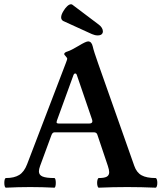

<svg xmlns="http://www.w3.org/2000/svg" viewBox="-24 -871 757 894"><path d="M-3.9 -19.5Q-3.9 -28.8 -2 -35.4Q0 -42 3.9 -42Q42 -42 65.2 -56.2Q88.4 -70.3 102.1 -106L283.2 -579.1Q289.1 -594.7 289.1 -597.7Q289.1 -601.1 281.7 -609.4Q274.9 -616.2 274.9 -619.1Q274.9 -627 291.5 -631.8Q307.1 -636.7 342.3 -657.7Q376 -678.2 386.2 -678.2Q402.3 -678.2 407.7 -655.3Q412.6 -632.8 433.1 -575.2L601.1 -99.1Q611.8 -67.9 635 -54.9Q658.2 -42 700.2 -42Q704.1 -42 706.3 -35.4Q708.5 -28.8 708.5 -19.5Q708.5 -10.3 706.3 -3.7Q704.1 2.9 700.2 2.9Q634.3 0 568.4 0Q502 0 436 2.9Q432.6 2.9 430.4 -3.9Q428.2 -10.7 428.2 -19.5Q428.2 -28.3 430.4 -35.2Q432.6 -42 436 -42Q461.9 -42 473.1 -48.3Q484.4 -54.7 484.4 -69.3Q484.4 -80.1 478 -99.1L429.2 -244.1Q425.8 -254.9 413.1 -254.9H230Q220.2 -254.9 215.3 -241.2L162.6 -98.1Q157.2 -83 157.2 -73.2Q157.2 -56.2 174.1 -49.1Q190.9 -42 229 -42Q232.4 -42 234.1 -35.4Q235.8 -28.8 235.8 -19.5Q235.8 -10.3 234.1 -3.7Q232.4 2.9 229 2.9Q172.4 0 116.7 0Q60.5 0 3.9 2.9Q0 2.9 -2 -3.7Q-3.9 -10.3 -3.9 -19.5ZM392.1 -295.9Q406.2 -295.9 406.2 -307.1Q406.2 -310.5 404.8 -314L334 -521Q332.5 -525.4 330.8 -527.1Q329.1 -528.8 326.2 -528.8Q320.8 -528.8 317.9 -521L241.2 -310.1Q239.3 -304.2 239.3 -301.8Q239.3 -299.3 241.7 -297.6Q244.1 -295.9 249 -295.9ZM270 -773.4Q260.7 -779.3 260.7 -790Q260.7 -802.7 271.5 -819.8Q278.8 -832.5 288.6 -841.8Q298.3 -851.1 306.6 -851.1Q310.5 -851.1 313 -849.1L436 -756.3Q444.8 -750 450 -741.5Q455.1 -732.9 455.1 -725.1Q455.1 -719.2 452.6 -715.3Q447.3 -706.1 430.7 -706.1Q418 -706.1 403.8 -712.4Z"/></svg>

Font: JuniusX
Style: Bold
Weight: 700
Designer: Peter S. Baker
Foundry: Briery Creek Software
Version: Version 1.004